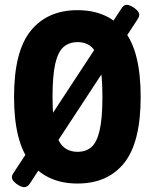

<svg xmlns="http://www.w3.org/2000/svg" viewBox="-20 -750 639 793"><path d="M104 7Q94 23 80 23Q71 23 59 16.5Q47 10 38 0.5Q29 -9 29 -18Q29 -26 36 -36L481 -714Q486 -722 491 -726Q496 -730 504 -730Q512 -730 524.5 -723.5Q537 -717 546 -707.5Q555 -698 555 -689Q555 -684 553.5 -680Q552 -676 548 -670ZM300 8Q176 8 107 -77Q38 -162 38 -350Q38 -538 107 -623Q176 -708 300 -708Q425 -708 493 -623Q561 -538 561 -350Q561 -162 493 -77Q425 8 300 8ZM301 -123Q335 -123 357.5 -142.5Q380 -162 391.5 -211.5Q403 -261 403 -350Q403 -439 391.5 -488Q380 -537 357.5 -556.5Q335 -576 301 -576Q266 -576 243 -556.5Q220 -537 208.5 -488Q197 -439 197 -350Q197 -261 208.5 -211.5Q220 -162 243 -142.5Q266 -123 301 -123Z"/></svg>

Font: Asap Condensed VF Beta
Style: Regular
Weight: 400
Designer: Pablo Cosgaya
Foundry: Omnibus-Type
Version: Version 1.008